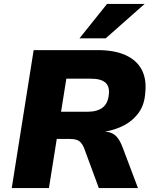

<svg xmlns="http://www.w3.org/2000/svg" viewBox="-20 -961 791 981"><path d="M40 0 152 -705H479Q564 -705 621 -679.5Q678 -654 704 -605Q730 -556 722 -485Q718 -426 689 -385.5Q660 -345 614.5 -321Q569 -297 514 -288L513 -289L529 -287Q557 -283 575.5 -263Q594 -243 608 -204L685 0H485L409 -206Q402 -223 392.5 -233Q383 -243 370 -247Q357 -251 337 -251H270L230 0ZM292 -390H426Q477 -390 504.5 -411.5Q532 -433 536 -478Q541 -519 518.5 -539Q496 -559 444 -559H319ZM386 -765 527 -941H719L520 -765Z"/></svg>

Font: Nunito Sans 8pt Black
Style: Italic
Weight: 900
Italic angle: -9°
Version: Version 3.101;gftools[0.9.27]